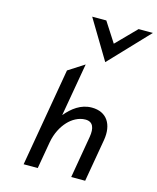

<svg xmlns="http://www.w3.org/2000/svg" viewBox="-133 -1012 903 1103"><g transform="rotate(15 318.5 -460.5)"><path d="M416 -688 637 -921H552L436 -803L360 -921H276ZM525 -254C541 -349 500 -416 410 -416C345 -416 295 -377 256 -330L311 -646L216 -585L115 0H199L227 -161C237 -216 261 -260 289 -290C314 -317 351 -340 392 -340C438 -340 450 -304 441 -250L398 0H481Z"/></g></svg>

Font: Charger Monospace
Style: Regular
Weight: 400
Designer: Jasper
Foundry: Cannot Into Space Fonts
Version: Version 0.980